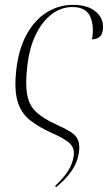

<svg xmlns="http://www.w3.org/2000/svg" viewBox="-20 -563 451 791"><path d="M47 -275Q57 -362 90 -421.5Q123 -481 172.5 -512Q222 -543 281 -543Q345 -543 378 -512Q411 -481 403 -436Q400 -418 388 -409.5Q376 -401 359 -401Q369 -456 351.5 -495Q334 -534 278 -534Q232 -534 192.5 -504Q153 -474 126.5 -418.5Q100 -363 92 -287Q84 -216 92 -172.5Q100 -129 128.5 -102Q157 -75 212 -50Q250 -33 272.5 -18.5Q295 -4 302.5 16.5Q310 37 304 72Q292 143 211 208L207 203Q241 171 259.5 142.5Q278 114 283 83Q289 51 270 30.5Q251 10 196 -14Q140 -39 103.5 -68Q67 -97 52.5 -145Q38 -193 47 -275Z"/></svg>

Font: Noto Serif Display SemiCondensed ExtraLight
Style: Italic
Weight: 200
Width: 4
Italic angle: -12°
Designer: Monotype Design Team
Foundry: Monotype Imaging Inc.
Version: Version 2.009